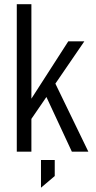

<svg xmlns="http://www.w3.org/2000/svg" viewBox="-20 -710 448 899"><path d="M197.3 -255.9 127 -153.3V0H58.6V-690.4H127V-248L299.8 -516.6H375L239.3 -318.4L393.6 0H316.4ZM171.9 39.1H236.3V114.3L171.9 168.9Z"/></svg>

Font: Dinish Condensed
Style: Regular
Weight: 400
Width: 3
Designer: Bert Driehuis
Foundry: Playbeing
Version: Version 3.006; git-39231f3c-release